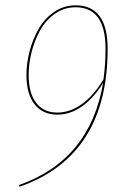

<svg xmlns="http://www.w3.org/2000/svg" viewBox="-20 -691 464 723"><path d="M264.6 -670.9Q385.3 -670.9 385.3 -507.3Q385.3 -103.5 53.7 12.2L51.3 5.9Q319.3 -88.4 368.2 -378.9Q331.5 -319.8 287.6 -289.6Q243.7 -259.3 195.8 -259.3Q141.1 -259.3 110.4 -298.1Q79.6 -336.9 79.6 -408.7Q79.6 -452.6 91.3 -497.6Q103 -542.5 125.2 -581.8Q147.5 -621.1 183.8 -646Q220.2 -670.9 264.6 -670.9ZM195.8 -267.1Q243.7 -267.1 288.3 -299.1Q333 -331.1 369.6 -392.1Q377.4 -447.8 377.4 -507.3Q377.4 -663.6 264.6 -663.6Q221.7 -663.6 186.8 -639.2Q151.9 -614.7 130.9 -576.4Q109.9 -538.1 98.9 -494.6Q87.9 -451.2 87.9 -408.7Q87.9 -340.3 116.2 -303.7Q144.5 -267.1 195.8 -267.1Z"/></svg>

Font: Fira Sans Compressed Eight
Style: Italic
Weight: 100
Width: 3
Italic angle: -8°
Designer: Carrois Corporate & Edenspiekermann AG
Foundry: Carrois Corporate GbR & Edenspiekermann AG
Version: Version 4.203;PS 004.203;hotconv 1.0.88;makeotf.lib2.5.64775